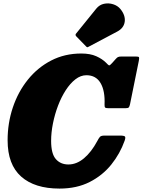

<svg xmlns="http://www.w3.org/2000/svg" viewBox="-20 -1083 834 1123"><path d="M709 -260Q682 -184 631 -120.5Q580 -57 504.5 -18.5Q429 20 328 20Q183 20 103.8 -50.2Q24.5 -120.5 24.5 -262.5Q24.5 -363 55 -454.2Q85.5 -545.5 142.8 -616.8Q200 -688 279.2 -729Q358.5 -770 455.5 -770Q507.5 -770 542.8 -754.2Q578 -738.5 600.5 -716Q612.5 -703 617.2 -700.8Q622 -698.5 635.5 -714L656 -737Q663.5 -745.5 669.5 -749Q675.5 -752.5 692 -752.5H774Q791 -752.5 793 -748Q795 -743.5 792 -727.5L740.5 -473.5Q737.5 -459.5 733.2 -454.8Q729 -450 713 -450H616Q599 -450 595 -454Q591 -458 591.5 -471.5Q595 -552 568 -597.5Q541 -643 485.5 -643Q452 -643 421.2 -619.2Q390.5 -595.5 364.5 -555.2Q338.5 -515 319.5 -465Q300.5 -415 289.8 -361.5Q279 -308 279 -259Q279 -183.5 306.8 -152.2Q334.5 -121 380 -121Q428 -121 471.2 -157.2Q514.5 -193.5 549 -258Q557.5 -274.5 564.2 -282.2Q571 -290 591.5 -290H681Q706.5 -290 711 -284.2Q715.5 -278.5 709 -260ZM684.5 -1030Q714.5 -993 709.5 -956Q704.5 -919 666 -898.5L498 -809.5Q492.5 -806 489.5 -807Q486.5 -808 482.5 -812.5L426 -870.5Q417.5 -879.5 426.5 -888.5L543.5 -1033Q561.5 -1055 588.2 -1060.8Q615 -1066.5 641.5 -1058.2Q668 -1050 684.5 -1030Z"/></svg>

Font: Besley* Narrow Fatface
Style: Italic
Weight: 900
Width: 4
Italic angle: -13°
Designer: Owen Earl
Foundry: indestructible type*
Version: Version 3.000; ttfautohint (v1.8.3)